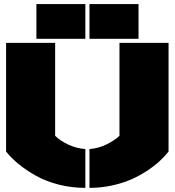

<svg xmlns="http://www.w3.org/2000/svg" viewBox="-20 -910 855 940"><path d="M9.8 -168V-700.2H250V-245.1Q272.9 -222.2 312.7 -202.9Q352.5 -183.6 397.9 -180.2V9.8Q330.1 9.8 267.1 -6.3Q204.1 -22.5 155.8 -49.8Q107.4 -77.1 71.5 -106.4Q35.6 -135.7 9.8 -168ZM158.2 -720.2V-890.1H397.9V-720.2ZM418 9.8V-180.2Q461.9 -183.6 501.5 -202.9Q541 -222.2 564.9 -245.1V-700.2H805.2V-168Q785.2 -142.6 759 -118.9Q732.9 -95.2 696 -71.3Q659.2 -47.4 618.2 -29.8Q577.1 -12.2 524.9 -1.2Q472.7 9.8 418 9.8ZM418 -720.2V-890.1H658.2V-720.2Z"/></svg>

Font: Nastup Basic
Style: Regular
Weight: 400
Designer: Maksym Kobuzan
Foundry: Zakznak
Version: Version 1.020;FEAKit 1.0